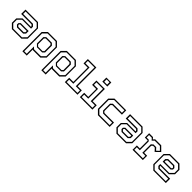

<svg xmlns="http://www.w3.org/2000/svg" viewBox="406 -2490 4419 4419"><g transform="rotate(45 2615.0 -280.5)"><path d="M158 0 55 -103V-245.5L158 -348.5H430V-368L399.5 -398.5H62V-540H468.5L571.5 -437V-103L468.5 0ZM213 -111 166 -157.5V-203L205 -242H462V-159.5L413.5 -111ZM173 -30H454L543 -119.5V-422.5L455 -510.5H94V-429.5H415L462 -382.5V-319.5H171.5L85.5 -233.5V-117.5ZM227 -141.5H399.5L430 -172V-212H217L196 -191V-172Z M689 189V-437L792 -540H1085L1188 -437V-103L1085 0H840L830.5 -10V189ZM719 159H800V-78.5L846.5 -32H1071.5L1159 -119.5V-422.5L1071.5 -510H808.5L719 -420.5ZM870.5 -141.5H1016L1046.5 -172V-368L1016 -399H861L830.5 -368V-181.5ZM861 -113 800 -173.5V-381L848.5 -429H1031L1078 -382.5V-159.5L1031 -113Z M1305.5 189V-437L1408.5 -540H1701.5L1804.5 -437V-103L1701.5 0H1456.5L1447 -10V189ZM1335.5 159H1416.5V-78.5L1463 -32H1688L1775.5 -119.5V-422.5L1688 -510H1425L1335.5 -420.5ZM1487 -141.5H1632.5L1663 -172V-368L1632.5 -399H1477.5L1447 -368V-181.5ZM1477.5 -113 1416.5 -173.5V-381L1465 -429H1647.5L1694.5 -382.5V-159.5L1647.5 -113Z M1882 0V-141.5H2017V-608.5H1882V-750H2158V-141.5H2293V0ZM1912 -30H2263V-111H2127V-720.5H1912V-639.5H2046.5V-111H1912Z M2484 -618.5V-750H2645V-618.5ZM2517.5 -646.5H2611.5V-724.5H2517.5ZM2370.5 0V-141.5H2504V-398.5H2370.5V-540H2645V-141.5H2778.5V0ZM2400.5 -30H2748.5V-111H2613V-510.5H2400.5V-429.5H2532.5V-111H2400.5Z M2959 0 2856 -103V-437L2959 -540H3341V-398.5H3028L2997.5 -368V-172L3028 -141.5H3341V0ZM2976 -30H3311V-111H3016L2967.5 -159.5V-382.5L3015 -429.5H3311V-510.5H2974.5L2886.5 -422.5V-118.5Z M3561.5 0 3458.5 -103V-245.5L3561.5 -348.5H3833.5V-368L3803 -398.5H3465.5V-540H3872L3975 -437V-103L3872 0ZM3616.5 -111 3569.5 -157.5V-203L3608.5 -242H3865.5V-159.5L3817 -111ZM3576.5 -30H3857.5L3946.5 -119.5V-422.5L3858.5 -510.5H3497.5V-429.5H3818.5L3865.5 -382.5V-319.5H3575L3489 -233.5V-117.5ZM3630.5 -141.5H3803L3833.5 -172V-212H3620.5L3599.5 -191V-172Z M4085 0V-141H4182V-391.5L4174.5 -399H4086V-540H4212.5L4246.5 -500L4285 -540H4479.5L4589 -430.5L4480 -324.5L4411 -398.5H4354L4323.5 -368V-140.5H4420.5V0ZM4114 -30H4392V-110.5H4293V-384.5L4337 -428H4428L4484 -367.5L4547 -429L4467.5 -509H4297L4247.5 -459L4202.5 -509H4114.5V-428.5H4184.5L4212 -399V-110.5H4114Z M5072.5 -540 5175.5 -437V-294.5L5072.5 -191.5H4800.5V-172L4831 -141.5H5168.5V0H4762L4659 -103V-437L4762 -540ZM5017.5 -429 5064.5 -382.5V-337L5025.5 -298H4768.5V-380.5L4817 -429ZM5057.5 -510H4776.5L4687.5 -420.5V-117.5L4775.5 -29.5H5136.5V-110.5H4815.5L4768.5 -157.5V-220.5H5059L5145 -306.5V-422.5ZM5003.5 -398.5H4831L4800.5 -368V-328H5013.5L5034.5 -349V-368Z"/></g></svg>

Font: Tourney Light
Style: Regular
Weight: 300
Version: Version 1.015